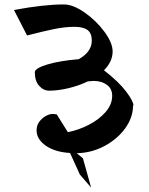

<svg xmlns="http://www.w3.org/2000/svg" viewBox="-20 -698 671 866"><path d="M580 -222Q580 -168 544.5 -119Q509 -70 450.5 -39Q392 -8 326 -7L354 16L391 148L340 89L296 -8Q228 -12 186.5 -41Q145 -70 145 -110Q145 -132 157 -148.5Q169 -165 186 -174.5Q203 -184 217 -184Q224 -184 236 -182L286 -102Q334 -111 380.5 -135Q427 -159 456.5 -193Q486 -227 486 -266Q486 -298 462 -315.5Q438 -333 402 -333Q394 -333 376 -331Q335 -311 288 -300Q241 -289 202 -289Q176 -289 156.5 -311Q137 -333 137 -372Q137 -390 193 -407Q249 -424 335 -431Q394 -464 394 -515Q394 -548 375 -562.5Q356 -577 315 -577Q273 -577 222 -566.5Q171 -556 102 -538L43 -653Q178 -678 268 -678Q309 -678 361 -642Q413 -606 450.5 -555.5Q488 -505 488 -466Q488 -420 449 -381Q516 -329 549 -285Q582 -241 582 -222Z"/></svg>

Font: Martel ExtraBold
Style: Regular
Weight: 800
Designer: Dan Reynolds
Foundry: Dan Reynolds
Version: Version 1.001; ttfautohint (v1.1) -l 5 -r 5 -G 72 -x 0 -D la